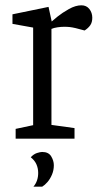

<svg xmlns="http://www.w3.org/2000/svg" viewBox="-20 -523 383 724"><path d="M39 0V-37L105 -51V-419L27 -433V-469L163 -497L175 -442Q179 -446 197 -460.5Q215 -475 240 -489Q265 -503 287 -503Q306 -503 317 -489Q328 -475 328 -456Q328 -439 320.5 -428Q313 -417 299 -408L265 -417Q252 -420 243 -421Q234 -422 222 -422Q210 -422 196.5 -420Q183 -418 174 -414V-52L261 -40V0ZM106 181Q124 160 124 129Q124 112 117.5 97Q111 82 96 70Q107 58 119.5 54Q132 50 139 50Q163 50 173 66.5Q183 83 183 100Q183 119 176 135.5Q169 152 159 163.5Q149 175 139 181Z"/></svg>

Font: Faustina Light Light
Style: Regular
Weight: 300
Version: Version 1.200